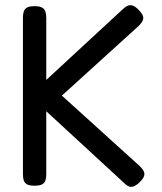

<svg xmlns="http://www.w3.org/2000/svg" viewBox="-20 -712 631 747"><path d="M113.8 10.5Q94.2 10.5 84.6 4.9Q75 -0.8 72.1 -11Q69.2 -21.2 69.2 -35V-643.5Q69.2 -657.2 72.5 -667.4Q75.8 -677.5 85.4 -682.8Q95 -688 114.8 -688Q134.5 -688 144 -682.4Q153.5 -676.8 156.8 -666.6Q160 -656.5 160 -642.5V-401L454.8 -673.5Q467.2 -685.8 477.1 -689.8Q487 -693.8 497.1 -690Q507.2 -686.2 518.8 -674.2Q538 -655.2 537.5 -641.5Q537 -627.8 518.8 -610.5L220.8 -340L522.8 -66.5Q541.8 -49 541.9 -34.9Q542 -20.8 522.8 -2.5Q510 9.5 499.9 13.2Q489.8 17 480.4 12.9Q471 8.8 458.8 -3.8L160 -279.2V-34Q160 -20.2 156.8 -10.1Q153.5 0 143.9 5.2Q134.2 10.5 113.8 10.5Z"/></svg>

Font: Fredoka Light
Style: Regular
Weight: 300
Designer: Ben Nathan
Foundry: Milena B. Brandão, Ben Nathan
Version: Version 2.001